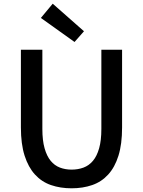

<svg xmlns="http://www.w3.org/2000/svg" viewBox="-20 -1005 773 1038"><path d="M367 13Q306 13 255.5 -4.5Q205 -22 169 -61.5Q133 -101 113 -163.5Q93 -226 93 -316V-736H209V-308Q209 -246 221 -203.5Q233 -161 254 -135.5Q275 -110 304 -99Q333 -88 367 -88Q402 -88 431.5 -99Q461 -110 482.5 -135.5Q504 -161 516 -203.5Q528 -246 528 -308V-736H640V-316Q640 -226 620.5 -163.5Q601 -101 565 -61.5Q529 -22 478.5 -4.5Q428 13 367 13ZM265 -985 434 -836 383 -778 201 -908Z"/></svg>

Font: Kinto Sans Med
Style: Regular
Weight: 500
Designer: Authors: Ryoko NISHIZUKA  (kana & ideographs); Paul D. Hunt (Latin, Greek & Cyrillic); Wenlong ZHANG  (bopomofo); Sandol
Foundry: Adobe Systems Incorporated, ookami Inc.
Version: Version 0.001